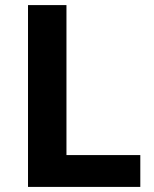

<svg xmlns="http://www.w3.org/2000/svg" viewBox="-20 -734 605 754"><path d="M90 0H531V-125H241V-714H90Z"/></svg>

Font: Noto Sans Gujarati
Style: Bold
Weight: 700
Designer: Jelle Bosma - Monotype Design Team, Universal Thirst
Foundry: Monotype Imaging Inc.
Version: Version 2.106